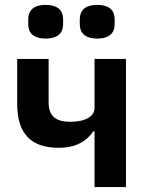

<svg xmlns="http://www.w3.org/2000/svg" viewBox="-20 -762 607 782"><path d="M166 -605C218 -605 237 -630 237 -663V-684C237 -717 218 -742 166 -742C114 -742 95 -717 95 -684V-663C95 -630 114 -605 166 -605ZM376 -605C428 -605 447 -630 447 -663V-684C447 -717 428 -742 376 -742C324 -742 305 -717 305 -684V-663C305 -630 324 -605 376 -605ZM365 0H493V-522H365V-322C365 -288 328 -266 266 -266C205 -266 178 -291 178 -346V-522H50V-339C50 -219 105 -160 219 -160C289 -160 333 -187 360 -227H365Z"/></svg>

Font: Braiins Sans SemiBold
Style: Regular
Weight: 600
Designer: Mike Abbink, Paul van der Laan, Pieter van Rosmalen, Jiri Chlebus, Lubos Buracinsky
Foundry: Bold Monday, Sudetype
Version: Version 1.000;hotconv 1.0.109;makeotfexe 2.5.65596